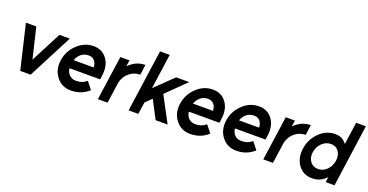

<svg xmlns="http://www.w3.org/2000/svg" viewBox="-32 -1359 3896 2031"><g transform="rotate(20 1916.0 -344.0)"><path d="M78 -500 196 0H313L572 -500H455L277 -156L195 -500Z M1021 -205 1027 -250Q1043 -363 990 -437Q936 -512 838 -512Q735 -512 656 -436Q575 -360 560 -250Q545 -141 606 -65Q666 12 769 12Q886 12 969 -64L904 -146Q857 -103 785 -103Q738 -103 707 -134Q694 -148 686 -166Q678 -184 676 -205ZM820 -402Q866 -402 889 -373Q912 -345 914 -300H688Q704 -344 736 -372Q774 -402 820 -402Z M1141 -500 1070 0H1179L1213 -240Q1231 -312 1284 -355Q1337 -397 1403 -397L1419 -512Q1359 -512 1308 -486Q1279 -471 1251 -446Q1247 -443 1243 -438.5Q1239 -434 1234 -430L1244 -500Z M1416 0H1525L1545 -135L1614 -203L1720 0H1855L1701 -289L1916 -500H1769L1568 -305L1624 -700H1515Z M2364 -205 2370 -250Q2386 -363 2333 -437Q2279 -512 2181 -512Q2078 -512 1999 -436Q1918 -360 1903 -250Q1888 -141 1949 -65Q2009 12 2112 12Q2229 12 2312 -64L2247 -146Q2200 -103 2128 -103Q2081 -103 2050 -134Q2037 -148 2029 -166Q2021 -184 2019 -205ZM2163 -402Q2209 -402 2232 -373Q2255 -345 2257 -300H2031Q2047 -344 2079 -372Q2117 -402 2163 -402Z M2883 -205 2889 -250Q2905 -363 2852 -437Q2798 -512 2700 -512Q2597 -512 2518 -436Q2437 -360 2422 -250Q2407 -141 2468 -65Q2528 12 2631 12Q2748 12 2831 -64L2766 -146Q2719 -103 2647 -103Q2600 -103 2569 -134Q2556 -148 2548 -166Q2540 -184 2538 -205ZM2682 -402Q2728 -402 2751 -373Q2774 -345 2776 -300H2550Q2566 -344 2598 -372Q2636 -402 2682 -402Z M3003 -500 2932 0H3041L3075 -240Q3093 -312 3146 -355Q3199 -397 3265 -397L3281 -512Q3221 -512 3170 -486Q3141 -471 3113 -446Q3109 -443 3105 -438.5Q3101 -434 3096 -430L3106 -500Z M3551 -398Q3494 -398 3450 -355Q3407 -312 3398 -250Q3389 -189 3420 -146Q3452 -102 3510 -102Q3566 -102 3609 -145Q3630 -167 3642.5 -193Q3655 -219 3660 -250Q3664 -282 3658.5 -308.5Q3653 -335 3638 -355Q3608 -398 3551 -398ZM3559 -512Q3631 -512 3671 -466Q3675 -462 3679 -457.5Q3683 -453 3687 -448L3723 -700H3832L3734 0H3635L3643 -59Q3639 -54 3633.5 -49Q3628 -44 3622 -40Q3565 12 3485 12Q3383 12 3328 -64Q3272 -141 3287 -250Q3302 -359 3380 -436Q3456 -512 3559 -512Z"/></g></svg>

Font: Unageo
Style: SemiBold-Italic
Weight: 600
Designer: Richard Sepsi
Foundry: Richard Sepsi
Version: Version 2.000